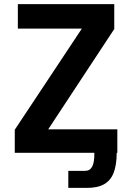

<svg xmlns="http://www.w3.org/2000/svg" viewBox="-20 -745 640 936"><path d="M52 -112.5 379 -605.5H67V-725H537V-603.5L215 -114.5H552V0H549Q548.5 60.5 533.8 98Q519 135.5 486.8 153.5Q454.5 171.5 401 171H313V88H394Q418.5 88 429.5 67.2Q440.5 46.5 440 0H52Z"/></svg>

Font: JuliaMono
Style: Bold
Weight: 700
Monospace: yes
Designer: cormullion
Foundry: corm
Version: Version 0.055; ttfautohint (v1.8.4)